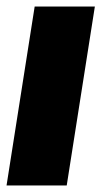

<svg xmlns="http://www.w3.org/2000/svg" viewBox="-22 -567 310 587"><path d="M182 0H-2L84 -547H268Z"/></svg>

Font: Georama ExtraCondensed Thin ExtraBold
Style: Italic
Weight: 800
Italic angle: -9°
Version: Version 1.001